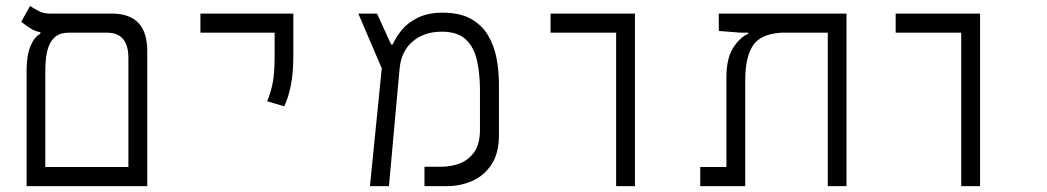

<svg xmlns="http://www.w3.org/2000/svg" viewBox="-20 -632 3556 652"><path d="M70.3 0V-393.1Q70.3 -443.8 83.5 -475.3Q96.7 -506.8 117.2 -517.6V-522.5Q96.7 -526.4 80.6 -537.4Q64.5 -548.3 52.2 -558.1L82 -611.8Q93.3 -604 110.6 -595Q127.9 -585.9 147.5 -585.9H359.4Q480 -585.9 480 -459.5V0ZM212.9 -521Q184.1 -521 168 -507.3Q151.9 -493.7 144.5 -472.4Q137.2 -451.2 135.5 -427.5Q133.8 -403.8 133.8 -383.8V-64.9H416V-435.1Q416 -521 343.3 -521Z M945.3 -271 887.2 -288.1Q899.9 -317.9 906.2 -351.6Q912.6 -385.3 912.6 -441.4V-521H660.6V-585.9H976.1V-441.4Q976.1 -385.3 967.8 -343Q959.5 -300.8 945.3 -271Z M1236.3 0 1276.4 -399.9 1196.8 -585.9H1260.3L1308.1 -481H1313.5Q1323.7 -504.9 1344 -529.8Q1364.3 -554.7 1398.7 -571.8Q1433.1 -588.9 1483.9 -588.9Q1542 -588.9 1579.3 -567.9Q1616.7 -546.9 1637.5 -511.7Q1658.2 -476.6 1666.3 -433.6Q1674.3 -390.6 1674.3 -346.7V-172.9Q1674.3 -110.4 1648.4 -72.3Q1622.6 -34.2 1582.5 -17.1Q1542.5 0 1500.5 0H1421.4V-65.9H1481.4Q1510.7 -65.9 1540.3 -76.7Q1569.8 -87.4 1589.8 -114.7Q1609.9 -142.1 1609.9 -191.4V-324.2Q1609.9 -382.8 1599.4 -428Q1588.9 -473.1 1561 -498.8Q1533.2 -524.4 1480 -524.4Q1420.4 -524.4 1381.3 -491.2Q1342.3 -458 1336.9 -398.4L1300.8 0Z M2072.3 0V-521H1849.6V-585.9H2136.2V0Z M2854.5 0H2791V-521H2633.3Q2561.5 -516.6 2536.1 -476.3Q2510.7 -436 2510.7 -359.4V0H2357.9V-64.9H2446.8V-368.7Q2446.8 -433.1 2469 -468.5Q2491.2 -503.9 2521 -517.6V-521H2495.6L2420.9 -526.9V-585.9H2854.5Z M3244.1 0V-521H3021.5V-585.9H3308.1V0Z"/></svg>

Font: CaskaydiaCove NFP Light
Style: Regular
Weight: 300
Designer: Aaron Bell
Foundry: Saja Typeworks
Version: Version 2111.001; VTT 6.35;Nerd Fonts 3.1.1